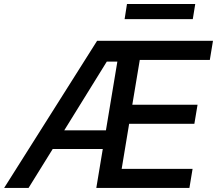

<svg xmlns="http://www.w3.org/2000/svg" viewBox="-41 -929 1072 949"><path d="M924 -909.1H586.6L574.9 -834.5H911.9ZM996.1 -632.8 1011.7 -727.3H438.9L-20.6 0H100.1L219.5 -192.5H467L435 0H895.2L910.9 -94.5H560.4L597.3 -317.1H919.7L935.4 -411.2H612.9L649.9 -632.8ZM276.6 -284.8 486.9 -624.6H539.1L482.6 -284.8Z"/></svg>

Font: TID UI Medium
Style: Italic
Weight: 500
Italic angle: -9.39999°
Designer: The TID Project Authors
Foundry: Bakken & Bæck
Version: Version 1.001;hotconv 1.0.109;makeotfexe 2.5.65596